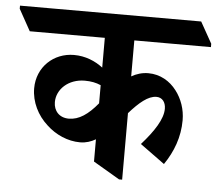

<svg xmlns="http://www.w3.org/2000/svg" viewBox="-104 -678 842 739"><g transform="rotate(5 317.0 -308.5)"><path d="M220 -121C243 -121 263 -128 280 -138V-52L382 8H394V-249C432 -292 466 -321 498 -321C520 -321 534 -304 534 -278C534 -238 502 -189 454 -135L549 -66C584 -117 606 -175 606 -240C606 -282 592 -322 568 -353C543 -386 505 -409 459 -409C435 -409 413 -402 394 -391V-530H690V-543L644 -625H-56V-613L-10 -530H280V-415C250 -438 212 -454 168 -454C89 -454 26 -395 26 -313C26 -260 51 -210 90 -175C125 -142 172 -121 220 -121ZM110 -267C110 -316 154 -359 218 -359C242 -359 262 -355 280 -347V-277C243 -232 208 -208 169 -208C132 -208 110 -233 110 -267Z"/></g></svg>

Font: Noto Serif Devanagari Condensed
Style: Bold
Weight: 700
Width: 3
Designer: Universal Thirst, Indian Type Foundry and the Monotype Design Team
Foundry: Monotype Imaging Inc.
Version: Version 2.004